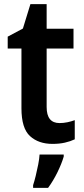

<svg xmlns="http://www.w3.org/2000/svg" viewBox="-20 -681 401 922"><path d="M266 -90Q285 -90 304 -94Q323 -98 339 -104V-12Q318 -2 291.5 4Q265 10 232 10Q165 10 124 -27.5Q83 -65 83 -161V-448H17V-505L90 -544L126 -661H204V-543H333V-448H204V-167Q204 -90 266 -90ZM286 71Q276 105 256 146Q236 187 211 221H139V208Q145 190 151.5 163.5Q158 137 163.5 109Q169 81 170 61H286Z"/></svg>

Font: Noto Sans Hebrew SemiCondensed SemiBold
Style: Regular
Weight: 600
Width: 4
Designer: Monotype Design Team
Foundry: Monotype Imaging Inc.
Version: Version 2.004; ttfautohint (v1.8.4.7-5d5b)